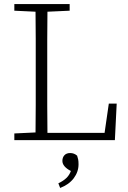

<svg xmlns="http://www.w3.org/2000/svg" viewBox="-20 -694 635 951"><path d="M51 -641V-674H325V-641L215 -636Q214 -569 214 -498.5Q214 -428 214 -350V-294Q214 -235 214 -169.5Q214 -104 215 -36H498L519 -181H558L549 0H51V-33L156 -38Q157 -106 157 -173.5Q157 -241 157 -308V-366Q157 -434 157 -501.5Q157 -569 156 -636ZM369 120Q369 157 345.5 188.5Q322 220 278 237L269 214Q294 202 309 187.5Q324 173 331 153Q289 131 289 103Q289 86 299 75Q309 64 328 64Q347 64 362 77Q365 86 367 95Q369 104 369 120Z"/></svg>

Font: Source Serif 4 SmText Light
Style: Regular
Weight: 300
Designer: Frank Grießhammer
Foundry: Adobe
Version: Version 4.005;hotconv 1.1.0;makeotfexe 2.6.0